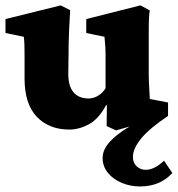

<svg xmlns="http://www.w3.org/2000/svg" viewBox="-22 -461 647 699"><path d="M487.3 217.8Q452.1 217.8 420.9 204.6Q389.6 191.4 370.6 168Q351.6 144.5 351.6 113.3Q351.6 80.1 385.3 47.4Q418.9 14.6 472.7 -12.7H493.2L400.4 13.7L366.2 -2L367.2 -77.1L364.3 -78.1Q336.9 -27.3 301.3 -8.3Q265.6 10.7 230.5 10.7Q156.2 10.7 111.8 -36.1Q67.4 -83 67.4 -174.8V-257.8Q67.4 -282.2 66.9 -298.8Q66.4 -315.4 64.5 -327.1L-2 -340.8V-391.6L199.2 -441.4L233.4 -423.8Q231.4 -395.5 229.5 -349.6Q227.5 -303.7 227.5 -258.8L226.6 -192.4Q226.6 -147.5 245.6 -125Q264.6 -102.5 300.8 -102.5Q317.4 -102.5 334 -111.8Q350.6 -121.1 362.3 -139.6V-213.9Q362.3 -243.2 362.3 -260.7Q362.3 -278.3 361.3 -292.5Q360.4 -306.6 358.4 -327.1L292 -340.8V-391.6L489.3 -441.4L523.4 -422.9Q521.5 -415 520.5 -396Q519.5 -377 519.5 -346.2Q519.5 -315.4 519.5 -272.5V-188.5Q519.5 -184.6 520 -165Q520.5 -145.5 523.4 -100.6L589.8 -87.9V-39.1Q521.5 6.8 491.7 43.5Q461.9 80.1 461.9 110.4Q461.9 131.8 475.6 144.5Q489.3 157.2 508.8 157.2Q523.4 157.2 540 149.4Q556.6 141.6 575.2 124L605.5 168.9Q583 193.4 553.7 205.6Q524.4 217.8 487.3 217.8Z"/></svg>

Font: Crimson Pro Black
Style: Regular
Weight: 900
Designer: Jacques Le Bailly
Foundry: Baron von Fonthausen
Version: Version 1.003